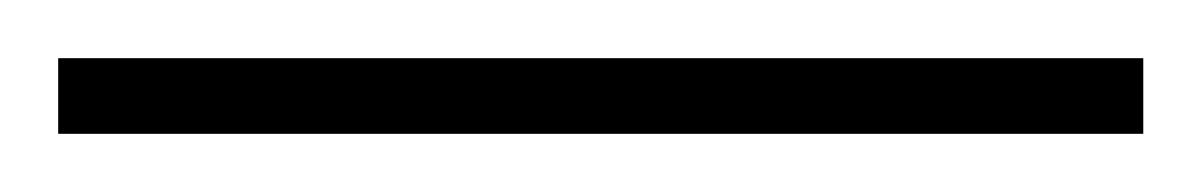

<svg xmlns="http://www.w3.org/2000/svg" viewBox="-21 70 413 66"><path d="M-1 90H372V116H-1Z"/></svg>

Font: Noto Sans Devanagari UI SemiCondensed Thin
Style: Regular
Weight: 100
Width: 4
Designer: Jelle Bosma - Monotype Design Team
Foundry: Monotype Imaging Inc.
Version: Version 2.004